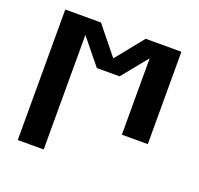

<svg xmlns="http://www.w3.org/2000/svg" viewBox="-127 -660 1054 1016"><g transform="rotate(20 400.0 -152.5)"><path d="M73 215V-520H274L400 -364L526 -520H727V0H581V-430L464 -286H336L219 -430V215Z"/></g></svg>

Font: Iosevka Aile Heavy
Style: Regular
Weight: 900
Designer: Belleve Invis
Foundry: Belleve Invis
Version: Version 31.1.0; ttfautohint (v1.8.4)